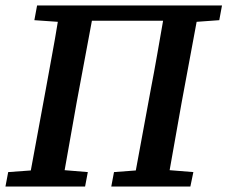

<svg xmlns="http://www.w3.org/2000/svg" viewBox="-24 -684 834 704"><path d="M-4 0 6 -53 89 -59 144 -357Q155 -419 166.5 -480.5Q178 -542 188 -604L102 -610L112 -664H790L780 -610L697 -604L642 -308Q631 -246 620 -184Q609 -122 598 -60L685 -53L674 0H384L394 -53L474 -59L529 -357Q541 -419 552 -482Q563 -545 574 -608H313L257 -308Q246 -246 235 -184Q224 -122 213 -60L298 -53L288 0Z"/></svg>

Font: Source Serif 4 SmText Semibold
Style: Italic
Weight: 600
Italic angle: -12°
Designer: Frank Grießhammer
Foundry: Adobe
Version: Version 4.005;hotconv 1.1.0;makeotfexe 2.6.0